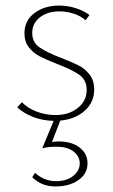

<svg xmlns="http://www.w3.org/2000/svg" viewBox="-20 -432 407 691"><path d="M295 156Q295 193 262.5 216Q230 239 180 239Q154 239 134 231Q114 223 96 206L106 190Q139 220 182 220Q220 220 243.5 201Q267 182 267 156Q267 131 245 113.5Q223 96 182 96Q152 96 132 102L173 3Q132 2 98 -11.5Q64 -25 42 -46L59 -64Q79 -43 111.5 -30.5Q144 -18 180 -18Q228 -18 260 -43.5Q292 -69 292 -108Q292 -144 265 -163Q238 -182 185 -202Q147 -217 123.5 -229Q100 -241 84 -261.5Q68 -282 68 -312Q68 -358 104 -385Q140 -412 193 -412Q223 -412 251.5 -403Q280 -394 302 -378L288 -359Q270 -375 245 -383Q220 -391 193 -391Q151 -391 123.5 -369.5Q96 -348 96 -314Q96 -280 121.5 -262Q147 -244 199 -224Q238 -209 262 -197Q286 -185 302.5 -163.5Q319 -142 319 -110Q319 -64 285 -33.5Q251 -3 197 2L167 79Q183 77 191 77Q238 77 266.5 99Q295 121 295 156Z"/></svg>

Font: Ysabeau Infant Extralight
Style: Regular
Weight: 200
Designer: Christian Thalmann (Catharsis Fonts)
Version: Version 0.003